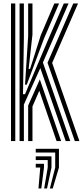

<svg xmlns="http://www.w3.org/2000/svg" viewBox="-20 -820 489 1116"><path d="M93.8 0V-800H118.8V-601.3L113.7 -272.3H125.4L255.5 -579.5L350.9 -800H378.5L229.4 -456.6L388.5 0H361.9L214.3 -424.2L118.8 -212.2V0ZM143.7 0V-206.6L211.5 -358.5L335.4 0H308.9L208.4 -292.5L168.7 -201.1V0ZM43.9 0V-800H68.8V0ZM414.9 0 256.2 -455.4 405.9 -800H433.6L283.2 -454.2L441.5 0ZM125.5 -327.9 143.7 -610.6V-800H168.7V-618.9L146.4 -419.4H154.8L216.9 -614.8L295.9 -800H323.5L236.7 -598.3L135.5 -327.9ZM269.9 275.5 300.9 153.7V66.7H187.8V45H322.6V153.7L286.5 275.5ZM203.6 275.5 213.9 153.7H187.8V131.9H235.7V153.7L220.1 275.5ZM236.7 275.5 257.4 153.7V110.2H187.8V88.5H279.2V153.7L253.3 275.5Z"/></svg>

Font: Big Shoulders Inline Display SC Thin
Style: Regular
Weight: 100
Designer: Patric King
Foundry: XO Type Co
Version: Version 2.002